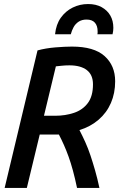

<svg xmlns="http://www.w3.org/2000/svg" viewBox="-20 -932 600 952"><path d="M3 0 166 -682Q206 -693 254 -697Q302 -701 337 -701Q446 -701 498.5 -654Q551 -607 551 -529Q551 -470 530 -421.5Q509 -373 469 -338.5Q429 -304 374 -287Q389 -258 403 -227Q417 -196 428.5 -161.5Q440 -127 451.5 -87Q463 -47 473 0H362Q352 -48 341.5 -86.5Q331 -125 320 -155.5Q309 -186 297 -213Q285 -240 272 -265H177L113 0ZM198 -358H253Q304 -358 347 -372.5Q390 -387 415.5 -421Q441 -455 441 -514Q441 -561 410.5 -584.5Q380 -608 324 -608Q304 -608 285.5 -606Q267 -604 257 -603ZM253 -762Q258 -811 281.5 -844Q305 -877 340.5 -894.5Q376 -912 417 -912Q456 -912 484 -896.5Q512 -881 527 -855Q542 -829 542 -794Q542 -786 541 -778Q540 -770 538 -762H463Q464 -765 464 -769Q464 -773 464 -777Q464 -804 450.5 -819.5Q437 -835 409 -835Q386 -835 370 -824.5Q354 -814 345 -797.5Q336 -781 331 -762Z"/></svg>

Font: Ubuntu Sans Mono Medium
Style: Italic
Weight: 500
Italic angle: -13.5°
Monospace: yes
Designer: Dalton Maag Ltd
Foundry: Dalton Maag Ltd
Version: Version 1.006